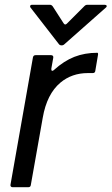

<svg xmlns="http://www.w3.org/2000/svg" viewBox="-20 -784 467 804"><path d="M33 0Q28 0 25.5 -3Q23 -6 24 -11L118 -544Q120 -553 129 -553H194Q199 -553 201.5 -550Q204 -547 203 -542L195 -497V-493Q195 -488 198.5 -487.5Q202 -487 206 -491Q248 -529 291.5 -546Q335 -563 388 -563Q390 -563 390.5 -559.5Q391 -556 390 -552L379 -487Q378 -478 368 -478H348Q281 -478 233 -438Q176 -390 159 -291L109 -9Q108 0 98 0ZM226 -600 108 -752Q106 -754 106 -758Q106 -760 108 -762Q110 -764 114 -764H189Q196 -764 201 -757L246 -687Q252 -677 260 -685L334 -759Q339 -764 346 -764H418Q425 -764 426.5 -760Q428 -756 423 -752L250 -599Q245 -594 238 -594Q230 -594 226 -600Z"/></svg>

Font: Open Sauce Two
Style: Italic
Weight: 400
Italic angle: -10°
Designer: Alfredo Marco Pradil
Foundry: Creative Sauce Fz LLC
Version: Version 1.477